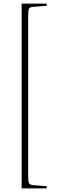

<svg xmlns="http://www.w3.org/2000/svg" viewBox="-20 -832 319 1064"><path d="M100 212V-812H239V-800L165 -794Q144 -793 140 -782.5Q136 -772 136 -741V143Q136 173 140.5 182.5Q145 192 164 194L239 200V212Z"/></svg>

Font: Literata 72pt ExtraLight
Style: Regular
Weight: 200
Designer: Latin by Veronika Burian and Jose Scaglione. Greek by Irene Vlachou. Cyrillic by Vera Evstafieva.
Foundry: TypeTogether
Version: Version 3.002